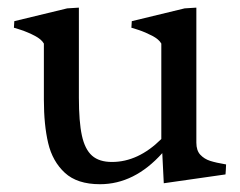

<svg xmlns="http://www.w3.org/2000/svg" viewBox="-20 -468 622 498"><path d="M93.8 -209.5V-355Q87.4 -366.2 70.1 -375.2Q52.7 -384.3 34.4 -390.4Q16.1 -396.5 16.1 -396L17.1 -413.1L154.3 -446.3L184.6 -448.2V-214.8Q184.6 -152.3 192.4 -116.5Q200.2 -80.6 218.8 -64.2Q237.3 -47.9 270.5 -47.9Q338.4 -47.9 398.4 -107.4V-355Q392.1 -366.2 374.8 -375.2Q357.4 -384.3 339.1 -390.4Q320.8 -396.5 320.8 -396L321.8 -413.1L459 -446.3L489.3 -448.2V-98.1Q489.3 -77.6 499.5 -66.7Q509.8 -55.7 524.9 -50.8Q540 -45.9 566.4 -41.5Q566.4 -34.2 565.7 -26.4Q564.9 -18.6 564.9 -15.6L404.8 7.3L400.9 -70.8Q328.6 9.8 239.3 9.8Q180.2 9.8 148.2 -19.8Q116.2 -49.3 105 -96.7Q93.8 -144 93.8 -209.5Z"/></svg>

Font: Radley
Style: Regular
Weight: 400
Designer: Vernon Adams
Foundry: Vernon Adams
Version: Version 1.003; ttfautohint (v1.6)